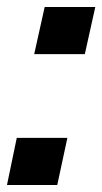

<svg xmlns="http://www.w3.org/2000/svg" viewBox="-21 -530 293 550"><path d="M77 -375 107 -510H252L222 -375ZM-1 0 27 -135H172L143 0Z"/></svg>

Font: Saira Condensed ExtraBold
Style: Italic
Weight: 800
Width: 3
Italic angle: -12°
Designer: Hector Gatti with collaboration of the Omnibus-Type team
Foundry: Omnibus-Type
Version: Version 1.101